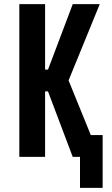

<svg xmlns="http://www.w3.org/2000/svg" viewBox="-20 -755 540 924"><path d="M365 149V0H330L211 -315H197V0H73V-735H197V-420H211L330 -735H460L310 -368L417 -105H474V149Z"/></svg>

Font: Iosevka SS18 Extrabold
Style: Regular
Weight: 800
Monospace: yes
Designer: Belleve Invis
Foundry: Belleve Invis
Version: Version 25.1.1; ttfautohint (v1.8.4)